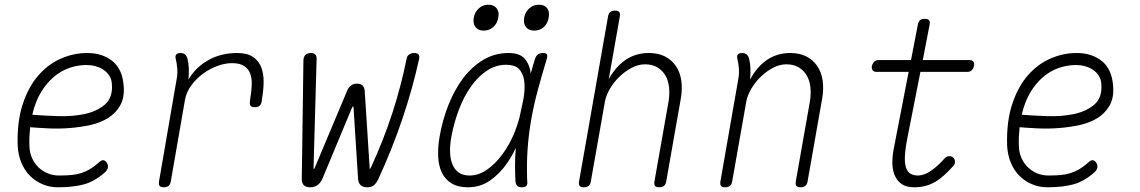

<svg xmlns="http://www.w3.org/2000/svg" viewBox="-20 -785 4840 815"><path d="M433 -95Q440 -84 438 -73.5Q436 -63 425 -53Q382 -15 336.5 -2.5Q291 10 225 10Q191 10 160.5 -3Q130 -16 107 -39Q84 -62 70.5 -95Q57 -128 55 -167Q52 -269 76.5 -343Q101 -417 143 -465Q185 -513 239 -536.5Q293 -560 350 -560Q415 -560 457.5 -525.5Q500 -491 505 -420Q509 -371 490.5 -338Q472 -305 439.5 -284.5Q407 -264 364 -254.5Q321 -245 276 -241.5Q231 -238 187 -240Q143 -242 108 -245Q106 -226 105 -206Q104 -186 105 -163Q106 -136 116.5 -113Q127 -90 144 -74Q161 -58 183 -49Q205 -40 230 -40Q259 -40 281.5 -42Q304 -44 323.5 -50Q343 -56 361 -66.5Q379 -77 398 -94Q409 -105 417.5 -105Q426 -105 433 -95ZM117 -298Q166 -294 226.5 -292Q287 -290 339 -301Q391 -312 425 -341Q459 -370 455 -427Q454 -448 444 -463.5Q434 -479 419 -489Q404 -499 385.5 -504Q367 -509 347 -509Q311 -509 275.5 -497Q240 -485 209 -459Q178 -433 154 -393.5Q130 -354 117 -298Z M675 10Q662 10 657.5 4Q653 -2 655 -15L730 -450Q734 -471 732.5 -493Q731 -515 726 -535Q723 -547 728 -553.5Q733 -560 746 -560Q759 -560 766 -553.5Q773 -547 776 -535Q781 -514 781.5 -493Q782 -472 780 -447Q809 -498 863 -529Q917 -560 987 -560Q1029 -560 1053 -544Q1077 -528 1088 -501.5Q1099 -475 1099 -439.5Q1099 -404 1092 -365L1091 -355Q1089 -342 1081.5 -336Q1074 -330 1061 -330Q1048 -330 1043.5 -336Q1039 -342 1041 -355L1042 -365Q1047 -394 1048.5 -421.5Q1050 -449 1043 -470Q1036 -491 1017.5 -504Q999 -517 965 -517Q935 -517 902.5 -505Q870 -493 841.5 -472Q813 -451 792 -422.5Q771 -394 765 -360L705 -15Q703 -2 695.5 4Q688 10 675 10Z M1297 10Q1279 10 1270 1.5Q1261 -7 1261 -25L1268 -530Q1269 -545 1277 -552.5Q1285 -560 1300 -560Q1312 -560 1318 -554Q1324 -548 1324 -536L1311 -75Q1311 -67 1312.5 -67Q1314 -67 1317 -75L1454 -401Q1460 -415 1470.5 -422.5Q1481 -430 1496 -430Q1511 -430 1518.5 -422.5Q1526 -415 1528 -401L1549 -75Q1549 -67 1550 -67Q1551 -67 1555 -75Q1608 -190 1645.5 -305.5Q1683 -421 1706 -536Q1708 -548 1717 -554Q1726 -560 1738 -560Q1753 -560 1757.5 -552.5Q1762 -545 1758 -530Q1730 -404 1687 -277.5Q1644 -151 1586 -25Q1578 -8 1567.5 1Q1557 10 1539 10Q1521 10 1511.5 1.5Q1502 -7 1500 -24L1481 -325Q1481 -333 1478.5 -333Q1476 -333 1473 -325L1348 -25Q1340 -8 1327.5 1Q1315 10 1297 10Z M1966 10Q1924 10 1897 -6.5Q1870 -23 1856 -51.5Q1842 -80 1840 -119.5Q1838 -159 1846 -205Q1858 -275 1883.5 -339.5Q1909 -404 1946 -453Q1983 -502 2031.5 -531Q2080 -560 2139 -560Q2186 -560 2207 -536Q2228 -512 2233 -474V-473Q2241 -504 2251 -535Q2255 -548 2263.5 -554Q2272 -560 2285 -560Q2298 -560 2301.5 -554Q2305 -548 2301 -535Q2280 -466 2263 -403Q2246 -340 2235 -278Q2224 -216 2219.5 -151.5Q2215 -87 2218 -14Q2220 -2 2214 4Q2208 10 2195 10Q2182 10 2176 4Q2170 -2 2168 -14Q2164 -87 2169 -152V-157Q2154 -124 2135 -96Q2104 -50 2062 -20Q2020 10 1966 10ZM1973 -40Q2012 -40 2047.5 -65Q2083 -90 2111.5 -128.5Q2140 -167 2160 -213Q2176 -251 2185 -286Q2191 -316 2198 -346Q2200 -358 2203 -371Q2209 -408 2205.5 -439Q2202 -470 2185 -490Q2168 -510 2128 -510Q2084 -510 2046 -484.5Q2008 -459 1978 -416Q1948 -373 1927.5 -318.5Q1907 -264 1896 -205Q1882 -128 1902 -84Q1922 -40 1973 -40ZM2248 -655Q2224 -655 2212.5 -670Q2201 -685 2205 -710Q2210 -735 2227 -750Q2244 -765 2268 -765Q2291 -765 2302.5 -750Q2314 -735 2309 -710Q2305 -685 2288 -670Q2271 -655 2248 -655ZM2033 -655Q2010 -655 1998.5 -670Q1987 -685 1991 -710Q1996 -735 2013 -750Q2030 -765 2053 -765Q2076 -765 2088 -750Q2100 -735 2095 -710Q2091 -685 2073.5 -670Q2056 -655 2033 -655Z M2548 -355 2488 -15Q2486 -2 2478.5 4Q2471 10 2458 10Q2445 10 2440.5 4Q2436 -2 2438 -15L2561 -715Q2563 -728 2570.5 -734Q2578 -740 2591 -740Q2604 -740 2608.5 -734Q2613 -728 2611 -715L2564 -449Q2594 -503 2636.5 -531.5Q2679 -560 2734 -560Q2775 -560 2803.5 -545Q2832 -530 2849.5 -504Q2867 -478 2872 -443Q2877 -408 2870 -367L2808 -15Q2806 -2 2798.5 4Q2791 10 2778 10Q2765 10 2760.5 4Q2756 -2 2758 -15L2818 -355Q2823 -386 2820 -414.5Q2817 -443 2804.5 -464.5Q2792 -486 2770.5 -499Q2749 -512 2718 -512Q2690 -512 2662 -497.5Q2634 -483 2610 -460Q2586 -437 2569.5 -409Q2553 -381 2548 -355Z M3130 -560Q3143 -560 3150 -553.5Q3157 -547 3160 -535Q3165 -514 3165.5 -493Q3166 -472 3164 -447Q3193 -502 3236 -531Q3279 -560 3334 -560Q3375 -560 3403.5 -545Q3432 -530 3449.5 -504Q3467 -478 3472 -443Q3477 -408 3470 -367L3408 -15Q3406 -2 3398.5 4Q3391 10 3378 10Q3365 10 3360.5 4Q3356 -2 3358 -15L3418 -355Q3423 -386 3420 -414.5Q3417 -443 3404.5 -464.5Q3392 -486 3370.5 -499Q3349 -512 3318 -512Q3290 -512 3262 -497.5Q3234 -483 3210 -460Q3186 -437 3169.5 -409Q3153 -381 3148 -355L3088 -15Q3086 -2 3078.5 4Q3071 10 3058 10Q3045 10 3040.5 4Q3036 -2 3038 -15L3114 -450Q3118 -471 3116.5 -493Q3115 -515 3110 -535Q3107 -547 3112 -553.5Q3117 -560 3130 -560Z M4096 -530Q4107 -530 4112 -523Q4117 -516 4114 -505Q4112 -494 4105 -487Q4098 -480 4087 -480H3887L3831 -196Q3822 -149 3821 -119Q3820 -89 3826.5 -71.5Q3833 -54 3846 -47Q3859 -40 3877 -40Q3903 -40 3932.5 -60.5Q3962 -81 3989 -112Q3997 -121 4007 -122Q4017 -123 4024 -118Q4032 -113 4033.5 -101Q4035 -89 4027 -81Q4007 -59 3988.5 -42Q3970 -25 3950.5 -13.5Q3931 -2 3909 4Q3887 10 3860 10Q3829 10 3809.5 -2.5Q3790 -15 3779.5 -37Q3769 -59 3768 -89Q3767 -119 3774 -155L3837 -480H3700Q3689 -480 3684 -487Q3679 -494 3681 -505Q3684 -516 3691 -523Q3698 -530 3709 -530H3847L3876 -680Q3878 -693 3885 -699Q3892 -705 3905 -705Q3918 -705 3923.5 -699Q3929 -693 3926 -680L3897 -530Z M4633 -95Q4640 -84 4638 -73.5Q4636 -63 4625 -53Q4582 -15 4536.5 -2.5Q4491 10 4425 10Q4391 10 4360.5 -3Q4330 -16 4307 -39Q4284 -62 4270.5 -95Q4257 -128 4255 -167Q4252 -269 4276.5 -343Q4301 -417 4343 -465Q4385 -513 4439 -536.5Q4493 -560 4550 -560Q4615 -560 4657.5 -525.5Q4700 -491 4705 -420Q4709 -371 4690.5 -338Q4672 -305 4639.5 -284.5Q4607 -264 4564 -254.5Q4521 -245 4476 -241.5Q4431 -238 4387 -240Q4343 -242 4308 -245Q4306 -226 4305 -206Q4304 -186 4305 -163Q4306 -136 4316.5 -113Q4327 -90 4344 -74Q4361 -58 4383 -49Q4405 -40 4430 -40Q4459 -40 4481.5 -42Q4504 -44 4523.5 -50Q4543 -56 4561 -66.5Q4579 -77 4598 -94Q4609 -105 4617.5 -105Q4626 -105 4633 -95ZM4317 -298Q4366 -294 4426.5 -292Q4487 -290 4539 -301Q4591 -312 4625 -341Q4659 -370 4655 -427Q4654 -448 4644 -463.5Q4634 -479 4619 -489Q4604 -499 4585.5 -504Q4567 -509 4547 -509Q4511 -509 4475.5 -497Q4440 -485 4409 -459Q4378 -433 4354 -393.5Q4330 -354 4317 -298Z"/></svg>

Font: Maple Mono Thin
Style: Italic
Weight: 250
Italic angle: -10°
Monospace: yes
Designer: subframe7536
Version: Version 7.000